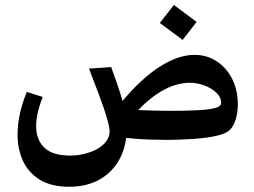

<svg xmlns="http://www.w3.org/2000/svg" viewBox="-20 -542 996 752"><path d="M250.5 189.5Q182.1 189.5 137.5 162.8Q92.8 136.2 70.8 89.8Q48.8 43.5 48.8 -15.6Q48.8 -93.8 85 -182.1L147.5 -162.1Q121.6 -97.7 121.6 -47.9Q121.6 5.4 153.8 36.4Q186 67.4 255.4 67.4Q294.9 67.4 334 53.5Q373 39.6 393.6 14.6Q409.2 -3.9 409.2 -26.4Q409.2 -36.1 407 -47.4Q404.8 -58.6 400.9 -72.3Q390.1 -111.3 369.9 -164.8Q349.6 -218.3 328.6 -273.4L415.5 -279.3Q429.7 -240.2 440.9 -207.5Q452.1 -174.8 460 -146.5Q532.7 -233.9 605.2 -280.5Q677.7 -327.1 741.7 -327.1Q790 -327.1 828.6 -302Q867.2 -276.9 889.4 -232.7Q911.6 -188.5 911.6 -131.8Q911.6 -114.3 908 -93.8Q904.3 -73.2 896 -56.2Q886.7 -36.1 872.3 -26.9Q857.9 -17.6 836.4 -12.2Q796.4 -2 739.5 2Q682.6 5.9 634.8 5.9Q606.4 5.9 564.2 4.6Q522 3.4 474.1 -2Q462.9 85.9 403.3 137.7Q343.8 189.5 250.5 189.5ZM725.1 -217.8Q673.3 -217.8 622.3 -190.4Q571.3 -163.1 521 -110.8Q553.7 -109.9 584.2 -108.9Q614.7 -107.9 643.1 -107.9Q701.2 -107.9 745.8 -109.9Q790.5 -111.8 815.9 -117.2Q846.2 -123.5 846.2 -138.7Q846.2 -161.1 827.4 -179Q808.6 -196.8 780.5 -207.3Q752.4 -217.8 725.1 -217.8ZM695.3 -385.7 606 -452.1 661.1 -522.5 750 -456.1Z"/></svg>

Font: Markazi Text
Style: Bold
Weight: 700
Designer: Borna Izadpanah (Arabic designer), Fiona Ross (Arabic design director) and Florian Runge (Latin designer)
Foundry: Borna Izadpanah and Florian Runge
Version: Version 1.001; ttfautohint (v1.8.3)